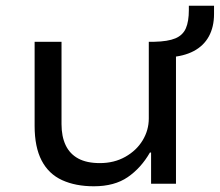

<svg xmlns="http://www.w3.org/2000/svg" viewBox="-20 -642 768 671"><path d="M308 9Q244 9 197 -12.5Q150 -34 125.5 -81Q101 -128 101 -202V-496H195V-208Q195 -165 209.5 -134.5Q224 -104 253.5 -88Q283 -72 329 -72Q379 -72 418 -94Q457 -116 478.5 -151.5Q500 -187 500 -228V-496H595V0H508V-109H504Q473 -55 426.5 -23Q380 9 308 9ZM572 -442 519 -477V-496Q567 -497 593 -508Q619 -519 629.5 -543Q640 -567 640 -607V-622H728V-593Q728 -548 710 -515Q692 -482 657 -463.5Q622 -445 572 -442Z"/></svg>

Font: Nunito Sans 7pt SemiExpanded
Style: Regular
Weight: 400
Width: 6
Designer: Vernon Adams
Foundry: Vernon Adams
Version: Version 3.101;gftools[0.9.27]